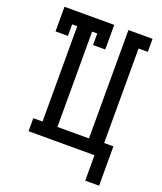

<svg xmlns="http://www.w3.org/2000/svg" viewBox="-160 -836 919 1092"><g transform="rotate(20 300.0 -290.5)"><path d="M488 154V0H89V-79H145V-656H114V-586H39V-735H340V-586H266V-656H235V-79H426V-735H572V-656H516V-84H572V154Z"/></g></svg>

Font: Iosevka HT Medium Extended
Style: Regular
Weight: 500
Width: 7
Monospace: yes
Designer: Belleve Invis
Foundry: Belleve Invis
Version: Version 32.3.0; ttfautohint (v1.8.4)